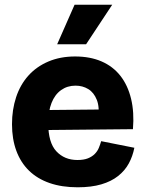

<svg xmlns="http://www.w3.org/2000/svg" viewBox="-20 -782 621 816"><path d="M310 14Q243 14 191 -4Q139 -22 103.5 -56.5Q68 -91 49.5 -141Q31 -191 31 -254Q31 -316 48.5 -369Q66 -422 100.5 -460.5Q135 -499 185.5 -520.5Q236 -542 299 -542Q363 -542 411.5 -521Q460 -500 491.5 -460Q523 -420 537 -362.5Q551 -305 545 -233L136 -229V-314L450 -317L397 -276Q404 -326 391.5 -357.5Q379 -389 355 -403.5Q331 -418 301 -418Q266 -418 239.5 -399Q213 -380 199 -344.5Q185 -309 185 -258Q185 -176 219.5 -139Q254 -102 309 -102Q336 -102 353.5 -109Q371 -116 382.5 -127.5Q394 -139 400 -153.5Q406 -168 410 -182L551 -154Q544 -118 527.5 -87.5Q511 -57 482 -34Q453 -11 410.5 1.5Q368 14 310 14ZM346 -594H223L297 -762H457Z"/></svg>

Font: Bricolage Grotesque 24pt ExtraBold
Style: Regular
Weight: 800
Designer: Mathieu Triay
Foundry: Atelier Triay
Version: Version 1.001;gftools[0.9.33.dev8+g029e19f]